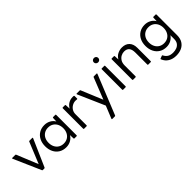

<svg xmlns="http://www.w3.org/2000/svg" viewBox="151 -1853 3213 3213"><g transform="rotate(-45 1757.5 -246.5)"><path d="M252 0Q243 0 240 -8L27 -493Q21 -505 35 -505H105Q114 -505 118 -497L273 -118L428 -497Q432 -505 441 -505H507Q520 -505 515 -493L302 -8Q297 0 289 0Z M801 10Q728 10 673.5 -23.5Q619 -57 589.5 -116.5Q560 -176 560 -253Q560 -330 589.5 -389Q619 -448 673.5 -481.5Q728 -515 801 -515Q861 -515 910.5 -488Q960 -461 987 -414L990 -495Q990 -505 1001 -505H1053Q1063 -505 1063 -495V-11Q1063 0 1053 0H1001Q990 0 990 -11L987 -92Q960 -45 910.5 -17.5Q861 10 801 10ZM816 -64Q868 -64 907 -87.5Q946 -111 968 -154Q990 -197 990 -253Q990 -309 968 -351.5Q946 -394 907 -417.5Q868 -441 816 -441Q765 -441 725.5 -417.5Q686 -394 664 -351.5Q642 -309 642 -253Q642 -197 664 -154Q686 -111 725.5 -87.5Q765 -64 816 -64Z M1230 0Q1219 0 1219 -11V-495Q1219 -505 1230 -505H1281Q1292 -505 1292 -495L1296 -408Q1323 -458 1368.5 -485Q1414 -512 1468 -512Q1477 -512 1483.5 -512Q1490 -512 1495 -510Q1504 -509 1504 -499V-441Q1504 -429 1493 -431Q1486 -432 1478 -433Q1470 -434 1459 -434Q1418 -434 1381 -413Q1344 -392 1321.5 -356Q1299 -320 1299 -274V-11Q1299 0 1289 0Z M1678 218Q1667 218 1670 206L1760 -17L1551 -493Q1547 -505 1559 -505H1629Q1638 -505 1642 -497L1801 -115L1952 -497Q1956 -505 1964 -505H2029Q2042 -505 2037 -493L1753 210Q1749 218 1740 218Z M2182 -619Q2160 -619 2144.5 -633.5Q2129 -648 2129 -670Q2129 -693 2144.5 -707Q2160 -721 2182 -721Q2205 -721 2220 -707Q2235 -693 2235 -670Q2235 -648 2220 -633.5Q2205 -619 2182 -619ZM2153 0Q2142 0 2142 -11V-495Q2142 -505 2153 -505H2212Q2222 -505 2222 -495V-11Q2222 0 2212 0Z M2389 0Q2378 0 2378 -11V-495Q2378 -505 2389 -505H2440Q2451 -505 2451 -495L2455 -414Q2483 -465 2533.5 -490Q2584 -515 2636 -515Q2722 -515 2769.5 -465.5Q2817 -416 2817 -328V-11Q2817 0 2807 0H2748Q2737 0 2737 -11V-295Q2737 -368 2707.5 -404.5Q2678 -441 2615 -441Q2579 -441 2543 -422.5Q2507 -404 2482.5 -365.5Q2458 -327 2458 -267V-11Q2458 0 2448 0Z M3188 228Q3106 228 3046.5 192Q2987 156 2959 87Q2955 77 2965 74L3013 56Q3021 52 3027 61Q3047 104 3084.5 129Q3122 154 3186 154Q3230 154 3269 139.5Q3308 125 3332.5 91.5Q3357 58 3357 0V-86Q3329 -42 3281 -16Q3233 10 3175 10Q3102 10 3047.5 -23.5Q2993 -57 2963.5 -116.5Q2934 -176 2934 -253Q2934 -330 2963.5 -389Q2993 -448 3047.5 -481.5Q3102 -515 3175 -515Q3235 -515 3284.5 -488Q3334 -461 3361 -414L3364 -495Q3364 -505 3375 -505H3427Q3437 -505 3437 -495V-8Q3437 73 3403.5 125.5Q3370 178 3314 203Q3258 228 3188 228ZM3190 -64Q3242 -64 3281 -87.5Q3320 -111 3342 -154Q3364 -197 3364 -253Q3364 -309 3342 -351.5Q3320 -394 3281 -417.5Q3242 -441 3190 -441Q3139 -441 3099.5 -417.5Q3060 -394 3038 -351.5Q3016 -309 3016 -253Q3016 -197 3038 -154Q3060 -111 3099.5 -87.5Q3139 -64 3190 -64Z"/></g></svg>

Font: LINE Seed Sans App
Style: Regular
Weight: 400
Designer: LINE VX Design & Dalton Maag Ltd & Sandoll Inc
Foundry: Dalton Maag Ltd
Version: Version 1.003